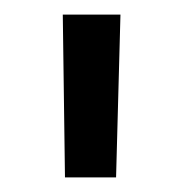

<svg xmlns="http://www.w3.org/2000/svg" viewBox="-20 -711 249 263"><path d="M69 -468 66 -691H145L139 -468Z"/></svg>

Font: Cairo
Style: Regular
Weight: 400
Designer: Mohamed Gaber, Accademia di Belle Arti di Urbino
Foundry: Kief Type Foundry, Accademia di Belle Arti di Urbino
Version: Version 3.120